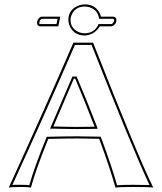

<svg xmlns="http://www.w3.org/2000/svg" viewBox="-20 -853 741 876"><path d="M200.2 -219.2Q141.6 -74.7 121.1 2.9Q108.4 0 76.2 0Q32.7 0 20 2.9Q190.4 -370.1 314.9 -658.2H404.8Q608.9 -139.2 679.2 2.9Q661.6 0 587.9 0Q524.4 0 506.8 2.9Q482.4 -84.5 432.6 -219.7Q371.6 -221.2 333 -221.2Q275.9 -221.2 200.2 -219.2ZM411.6 -274.9Q363.3 -399.9 323.2 -494.1H316.9L223.6 -275.9Q236.8 -275.9 267.6 -274.9Q311 -273.9 328.1 -273.9Q360.4 -273.9 411.6 -274.9ZM292 -762.2Q292 -805.7 331.5 -824.7Q348.6 -832.5 367.2 -833Q413.6 -833 434.1 -794.4Q438.5 -785.6 440.4 -776.9H497.1Q510.3 -775.4 511.2 -762.2Q511.2 -745.1 496.6 -735.8Q491.7 -733.4 487.8 -732.9H435.5Q411.1 -694.3 367.2 -690.9Q321.8 -690.9 300.8 -728.5Q292.5 -744.6 292 -762.2ZM246.1 -732.9H161.1Q149.9 -734.4 148.9 -748Q148.9 -764.6 162.6 -774.4Q167 -776.9 170.9 -776.9H254.9ZM190.9 -223.1 193.4 -229H200.2Q276.4 -231 333 -231Q372.6 -231 432.6 -229.5H439.5L441.9 -223.1Q489.3 -95.7 514.2 -7.8Q536.1 -9.8 587.9 -9.8Q637.2 -9.8 662.1 -8.8Q585.4 -171.9 397.9 -647.9H321.8Q200.2 -366.7 36.6 -9.3Q51.8 -10.3 76.2 -9.8Q101.1 -9.8 113.8 -8.3Q135.7 -87.4 190.9 -223.1ZM420.9 -278.8 425.8 -265.6 411.6 -265.1Q359.4 -264.2 328.1 -264.2Q311 -264.2 267.1 -265.1Q236.3 -265.6 223.6 -266.1H208.5L310.5 -503.9H329.6L332 -498Q373 -402.8 420.9 -278.8ZM301.8 -762.2Q301.8 -724.1 337.4 -707.5Q351.6 -701.2 367.2 -701.2Q409.7 -702.1 426.8 -737.3L429.2 -743.2H487.8Q493.7 -743.2 499.5 -754.9Q501 -758.8 501 -762.2Q499.5 -766.6 497.1 -767.1H432.1L430.7 -774.9Q422.9 -809.6 387.2 -820.3Q377 -823.2 367.2 -823.2Q325.2 -823.2 308.1 -788.1Q301.8 -775.4 301.8 -762.2ZM237.8 -743.2 242.7 -767.1H170.9Q166 -767.1 160.6 -754.9Q159.2 -751 159.2 -748Q159.2 -745.1 160.2 -743.2H161.1Z"/></svg>

Font: Linux Biolinum Outline O
Style: Bold
Weight: 700
Designer: Philipp H. Poll
Foundry: Philipp H. Poll
Version: Version 0.9.2